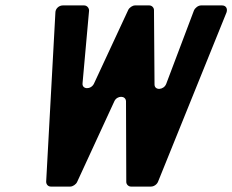

<svg xmlns="http://www.w3.org/2000/svg" viewBox="-20 -687 856 707"><path d="M462 0H536C547 0 558 -8 562 -18L814 -641C819 -655 812 -667 798 -667H720C710 -667 698 -658 694 -648L592 -378C583 -355 549 -353 549 -376L547 -650C547 -659 539 -667 530 -667H477C468 -667 456 -659 452 -650L326 -379C315 -356 281 -357 284 -381L308 -648C308 -658 300 -667 290 -667H211C197 -667 184 -655 184 -641L150 -18C150 -8 157 0 167 0H239C248 0 260 -8 264 -17L401 -314C411 -336 443 -336 444 -314L445 -17C445 -8 453 0 462 0Z"/></svg>

Font: DIN Rundschrift
Style: BreitKursiv
Weight: 400
Width: 7
Version: Version 1.027